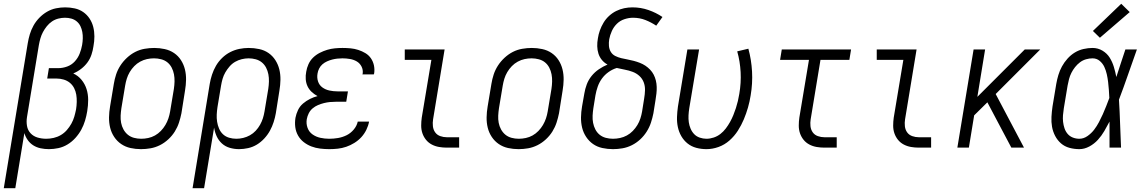

<svg xmlns="http://www.w3.org/2000/svg" viewBox="-45 -782 6065 1017"><path d="M-25 215 102 -553Q106 -577 113 -600.5Q120 -624 132.5 -646.5Q145 -669 163.5 -688Q182 -707 204.5 -720Q227 -733 251.5 -738Q276 -743 300 -743Q326 -743 351 -737.5Q376 -732 396 -718Q416 -704 429.5 -683.5Q443 -663 449 -639Q455 -615 455 -589Q455 -563 450 -537Q447 -515 439.5 -492.5Q432 -470 418 -451Q404 -432 384.5 -417Q365 -402 343 -393Q369 -381 387 -359Q405 -337 413.5 -310Q422 -283 422 -253Q422 -223 417 -193Q413 -168 405.5 -143Q398 -118 385.5 -95Q373 -72 354.5 -51.5Q336 -31 313 -17Q290 -3 264.5 2.5Q239 8 214 8Q192 8 170.5 3.5Q149 -1 131.5 -12Q114 -23 102 -40Q90 -57 84 -77L36 215ZM200 -47Q219 -47 239 -51.5Q259 -56 277 -66.5Q295 -77 309 -93Q323 -109 333 -127Q343 -145 348.5 -164Q354 -183 358 -203Q361 -222 361.5 -242Q362 -262 359 -280.5Q356 -299 347.5 -315.5Q339 -332 325 -343.5Q311 -355 292.5 -360.5Q274 -366 254 -366H205L214 -421H263Q287 -421 310.5 -429.5Q334 -438 351 -456.5Q368 -475 377 -498Q386 -521 390 -544Q393 -561 393.5 -578.5Q394 -596 391 -612.5Q388 -629 381 -643.5Q374 -658 361.5 -668.5Q349 -679 333 -683.5Q317 -688 299 -688Q282 -688 264 -683.5Q246 -679 230.5 -668.5Q215 -658 203 -643Q191 -628 182.5 -612Q174 -596 169 -578.5Q164 -561 161 -544L98 -162Q98 -162 98 -162Q98 -162 98 -162Q94 -138 98 -115Q102 -92 117 -76Q132 -60 154 -53.5Q176 -47 200 -47Z M702 8Q673 8 646 2Q619 -4 597 -19Q575 -34 560 -56.5Q545 -79 538.5 -105.5Q532 -132 532.5 -160.5Q533 -189 538 -218L558 -338Q562 -363 570 -387.5Q578 -412 592.5 -434.5Q607 -457 627.5 -476Q648 -495 671.5 -507Q695 -519 721 -523.5Q747 -528 772 -528Q800 -528 827.5 -522Q855 -516 877 -501Q899 -486 913.5 -463.5Q928 -441 934.5 -414.5Q941 -388 940.5 -359.5Q940 -331 935 -302L916 -182Q911 -157 903 -132.5Q895 -108 881 -85.5Q867 -63 846.5 -44Q826 -25 802 -13Q778 -1 752.5 3.5Q727 8 702 8ZM703 -47Q721 -47 740 -51Q759 -55 776 -64.5Q793 -74 807 -88.5Q821 -103 831 -120Q841 -137 847 -155Q853 -173 856 -191L876 -311Q879 -331 879.5 -350.5Q880 -370 876.5 -388.5Q873 -407 864.5 -423.5Q856 -440 842 -451.5Q828 -463 809 -468Q790 -473 771 -473Q752 -473 733.5 -469Q715 -465 697.5 -455.5Q680 -446 666 -431.5Q652 -417 642 -400Q632 -383 626.5 -365Q621 -347 618 -329L598 -209Q595 -189 594 -169.5Q593 -150 596.5 -131.5Q600 -113 609 -96.5Q618 -80 632 -68.5Q646 -57 664.5 -52Q683 -47 703 -47Z M975 215 1066 -338Q1070 -362 1078 -386.5Q1086 -411 1099 -433.5Q1112 -456 1131.5 -475Q1151 -494 1174.5 -506Q1198 -518 1223 -523Q1248 -528 1272 -528Q1301 -528 1328.5 -522Q1356 -516 1377.5 -501Q1399 -486 1413.5 -463.5Q1428 -441 1434.5 -414.5Q1441 -388 1440.5 -359.5Q1440 -331 1435 -302L1416 -182Q1412 -159 1404.5 -135.5Q1397 -112 1385 -90Q1373 -68 1355 -48.5Q1337 -29 1315.5 -16Q1294 -3 1269.5 2.5Q1245 8 1221 8Q1196 8 1172 1Q1148 -6 1130.5 -22Q1113 -38 1103 -59.5Q1093 -81 1089 -106L1036 215ZM1207 -47Q1225 -47 1243.5 -51.5Q1262 -56 1279 -65.5Q1296 -75 1309.5 -89.5Q1323 -104 1332.5 -121Q1342 -138 1347.5 -155.5Q1353 -173 1356 -191L1376 -311Q1379 -331 1379.5 -350.5Q1380 -370 1376.5 -388.5Q1373 -407 1364.5 -423.5Q1356 -440 1342 -451.5Q1328 -463 1309.5 -468Q1291 -473 1272 -473Q1254 -473 1235.5 -468.5Q1217 -464 1200.5 -454.5Q1184 -445 1171 -430Q1158 -415 1148.5 -398.5Q1139 -382 1134 -364.5Q1129 -347 1126 -329L1107 -215Q1104 -195 1103 -175.5Q1102 -156 1105 -137Q1108 -118 1115.5 -100.5Q1123 -83 1136.5 -70.5Q1150 -58 1168.5 -52.5Q1187 -47 1207 -47Z M1699 8Q1675 8 1650.5 5Q1626 2 1604 -6.5Q1582 -15 1563.5 -29.5Q1545 -44 1533.5 -64.5Q1522 -85 1519 -109Q1516 -133 1520 -158Q1524 -179 1533.5 -199Q1543 -219 1560 -233.5Q1577 -248 1597 -258Q1617 -268 1637 -273Q1620 -282 1606 -295Q1592 -308 1584 -325Q1576 -342 1574.5 -362Q1573 -382 1577 -402Q1580 -422 1589 -442Q1598 -462 1613.5 -477Q1629 -492 1648.5 -502Q1668 -512 1688 -518Q1708 -524 1728.5 -526Q1749 -528 1769 -528Q1791 -528 1812 -526Q1833 -524 1853 -517.5Q1873 -511 1890.5 -500.5Q1908 -490 1919.5 -473.5Q1931 -457 1935.5 -436.5Q1940 -416 1937 -394Q1936 -393 1936 -391Q1936 -389 1935 -388H1875Q1875 -389 1875 -390Q1875 -391 1876 -391Q1879 -412 1870 -429.5Q1861 -447 1845 -456.5Q1829 -466 1809 -469.5Q1789 -473 1769 -473Q1755 -473 1741.5 -471.5Q1728 -470 1714.5 -466.5Q1701 -463 1687.5 -457Q1674 -451 1663 -441.5Q1652 -432 1645.5 -419Q1639 -406 1637 -393Q1633 -371 1639.5 -351Q1646 -331 1662.5 -319Q1679 -307 1700 -302.5Q1721 -298 1743 -298H1798L1789 -243H1734Q1718 -243 1702.5 -241.5Q1687 -240 1671 -236Q1655 -232 1639.5 -225.5Q1624 -219 1611 -208Q1598 -197 1590.5 -182Q1583 -167 1580 -151Q1576 -127 1584 -105Q1592 -83 1610.5 -70Q1629 -57 1652 -52Q1675 -47 1699 -47Q1722 -47 1745.5 -51Q1769 -55 1790.5 -65.5Q1812 -76 1828.5 -95.5Q1845 -115 1850 -138H1910Q1906 -116 1895.5 -94.5Q1885 -73 1869 -55.5Q1853 -38 1832 -25Q1811 -12 1789 -4.5Q1767 3 1744.5 5.5Q1722 8 1699 8Z M2322 0Q2301 0 2280.5 -3.5Q2260 -7 2242 -16.5Q2224 -26 2211.5 -41.5Q2199 -57 2192.5 -76Q2186 -95 2186 -116.5Q2186 -138 2189 -159L2240 -465H2099V-520H2310L2249 -150Q2246 -132 2248 -113.5Q2250 -95 2260 -81Q2270 -67 2287 -61Q2304 -55 2322 -55H2387V0Z M2702 8Q2673 8 2646 2Q2619 -4 2597 -19Q2575 -34 2560 -56.5Q2545 -79 2538.5 -105.5Q2532 -132 2532.5 -160.5Q2533 -189 2538 -218L2558 -338Q2562 -363 2570 -387.5Q2578 -412 2592.5 -434.5Q2607 -457 2627.5 -476Q2648 -495 2671.5 -507Q2695 -519 2721 -523.5Q2747 -528 2772 -528Q2800 -528 2827.5 -522Q2855 -516 2877 -501Q2899 -486 2913.5 -463.5Q2928 -441 2934.5 -414.5Q2941 -388 2940.5 -359.5Q2940 -331 2935 -302L2916 -182Q2911 -157 2903 -132.5Q2895 -108 2881 -85.5Q2867 -63 2846.5 -44Q2826 -25 2802 -13Q2778 -1 2752.5 3.5Q2727 8 2702 8ZM2703 -47Q2721 -47 2740 -51Q2759 -55 2776 -64.5Q2793 -74 2807 -88.5Q2821 -103 2831 -120Q2841 -137 2847 -155Q2853 -173 2856 -191L2876 -311Q2879 -331 2879.5 -350.5Q2880 -370 2876.5 -388.5Q2873 -407 2864.5 -423.5Q2856 -440 2842 -451.5Q2828 -463 2809 -468Q2790 -473 2771 -473Q2752 -473 2733.5 -469Q2715 -465 2697.5 -455.5Q2680 -446 2666 -431.5Q2652 -417 2642 -400Q2632 -383 2626.5 -365Q2621 -347 2618 -329L2598 -209Q2595 -189 2594 -169.5Q2593 -150 2596.5 -131.5Q2600 -113 2609 -96.5Q2618 -80 2632 -68.5Q2646 -57 2664.5 -52Q2683 -47 2703 -47Z M3202 8Q3173 8 3145.5 2Q3118 -4 3096.5 -19Q3075 -34 3060 -56.5Q3045 -79 3038.5 -105.5Q3032 -132 3032.5 -160.5Q3033 -189 3038 -218L3050 -286Q3054 -311 3063 -335Q3072 -359 3088.5 -379.5Q3105 -400 3127 -415Q3149 -430 3173 -440Q3156 -449 3143.5 -464Q3131 -479 3125 -497.5Q3119 -516 3118.5 -537Q3118 -558 3122 -579Q3125 -600 3132.5 -621Q3140 -642 3152 -662Q3164 -682 3181.5 -698Q3199 -714 3219.5 -724Q3240 -734 3261.5 -738.5Q3283 -743 3305 -743Q3349 -743 3389.5 -729Q3430 -715 3464 -692L3431 -646Q3404 -664 3373.5 -676Q3343 -688 3308 -688Q3286 -688 3263 -680.5Q3240 -673 3223 -656.5Q3206 -640 3196 -618Q3186 -596 3182 -574Q3179 -556 3180.5 -538.5Q3182 -521 3190.5 -507Q3199 -493 3214 -485.5Q3229 -478 3245.5 -474Q3262 -470 3279 -467Q3296 -464 3312.5 -459.5Q3329 -455 3344.5 -449Q3360 -443 3373.5 -434Q3387 -425 3398.5 -413Q3410 -401 3417.5 -386.5Q3425 -372 3429 -355.5Q3433 -339 3433.5 -321.5Q3434 -304 3432 -286.5Q3430 -269 3427 -251L3416 -182Q3411 -157 3403 -132.5Q3395 -108 3380.5 -85Q3366 -62 3346 -43.5Q3326 -25 3302 -13Q3278 -1 3252.5 3.5Q3227 8 3202 8ZM3202 -47Q3220 -47 3239 -51Q3258 -55 3275.5 -64.5Q3293 -74 3307 -88.5Q3321 -103 3331 -119.5Q3341 -136 3347 -154.5Q3353 -173 3356 -191L3367 -260Q3371 -283 3371.5 -305Q3372 -327 3364.5 -346.5Q3357 -366 3341.5 -380Q3326 -394 3306 -401.5Q3286 -409 3264.5 -413Q3243 -417 3222 -422Q3199 -415 3178.5 -400.5Q3158 -386 3143.5 -366Q3129 -346 3121 -323Q3113 -300 3109 -277L3098 -209Q3095 -189 3094 -169.5Q3093 -150 3096.5 -131.5Q3100 -113 3108.5 -96.5Q3117 -80 3131 -68.5Q3145 -57 3163.5 -52Q3182 -47 3202 -47Z M3697 8Q3669 8 3643 1Q3617 -6 3597 -22Q3577 -38 3564 -60.5Q3551 -83 3545.5 -109Q3540 -135 3541 -162.5Q3542 -190 3546 -218L3596 -520H3658L3606 -209Q3603 -190 3602 -171Q3601 -152 3603.5 -134.5Q3606 -117 3613 -100.5Q3620 -84 3632 -71.5Q3644 -59 3661.5 -53Q3679 -47 3697 -47Q3716 -47 3735.5 -53.5Q3755 -60 3771 -72.5Q3787 -85 3799.5 -101.5Q3812 -118 3822 -136Q3832 -154 3839.5 -172.5Q3847 -191 3853 -209.5Q3859 -228 3863.5 -247Q3868 -266 3871 -285Q3881 -343 3878 -400Q3875 -457 3860 -510L3919 -524Q3935 -466 3938.5 -403Q3942 -340 3931 -276Q3926 -244 3917 -212.5Q3908 -181 3895 -150Q3882 -119 3863.5 -90Q3845 -61 3819 -38Q3793 -15 3761 -3.5Q3729 8 3697 8Z M4322 0Q4301 0 4280.5 -3.5Q4260 -7 4242 -16.5Q4224 -26 4211.5 -41.5Q4199 -57 4192.5 -76Q4186 -95 4186 -116.5Q4186 -138 4189 -159L4240 -465H4087L4096 -520H4463L4454 -465H4301L4249 -150Q4246 -132 4248 -113.5Q4250 -95 4260 -81Q4270 -67 4287 -61Q4304 -55 4322 -55H4387V0Z M4822 0Q4801 0 4780.5 -3.5Q4760 -7 4742 -16.5Q4724 -26 4711.5 -41.5Q4699 -57 4692.5 -76Q4686 -95 4686 -116.5Q4686 -138 4689 -159L4740 -465H4599V-520H4810L4749 -150Q4746 -132 4748 -113.5Q4750 -95 4760 -81Q4770 -67 4787 -61Q4804 -55 4822 -55H4887V0Z M5026 0 5112 -520H5173L5132 -269L5383 -520H5465L5229 -284L5379 0H5312L5241 -134L5185 -240L5115 -171L5087 0Z M5672 8Q5645 8 5619.5 1Q5594 -6 5575 -22.5Q5556 -39 5544 -62Q5532 -85 5527.5 -110.5Q5523 -136 5524.5 -163Q5526 -190 5530 -218L5550 -338Q5554 -361 5561 -384.5Q5568 -408 5580 -430Q5592 -452 5609.5 -471.5Q5627 -491 5648.5 -504Q5670 -517 5694.5 -522.5Q5719 -528 5742 -528Q5771 -528 5795 -513.5Q5819 -499 5833 -476.5Q5847 -454 5855 -427.5Q5863 -401 5868 -374Q5880 -411 5892 -447.5Q5904 -484 5916 -520H5977Q5953 -453 5930 -386.5Q5907 -320 5882 -254Q5886 -191 5888 -127Q5890 -63 5893 0H5832Q5832 -34 5832 -68.5Q5832 -103 5832 -138Q5819 -113 5804.5 -88Q5790 -63 5770.5 -41.5Q5751 -20 5725 -6Q5699 8 5672 8ZM5672 -47Q5695 -47 5715.5 -61.5Q5736 -76 5750.5 -95Q5765 -114 5776 -135Q5787 -156 5796.5 -177Q5806 -198 5814.5 -220Q5823 -242 5831 -263Q5830 -285 5828.5 -306Q5827 -327 5824.5 -348Q5822 -369 5817.5 -389Q5813 -409 5804.5 -427.5Q5796 -446 5780 -459.5Q5764 -473 5742 -473Q5725 -473 5707.5 -468Q5690 -463 5675.5 -452Q5661 -441 5649.5 -426.5Q5638 -412 5630 -396Q5622 -380 5617.5 -363Q5613 -346 5610 -329L5590 -209Q5587 -190 5585.5 -172Q5584 -154 5586 -136.5Q5588 -119 5593.5 -102.5Q5599 -86 5610 -73Q5621 -60 5637.5 -53.5Q5654 -47 5672 -47ZM5781 -582 5744 -618 5894 -762 5939 -718Z"/></svg>

Font: Iosevka SS04 Light Oblique
Style: Regular
Weight: 300
Italic angle: -9°
Monospace: yes
Designer: Belleve Invis
Foundry: Belleve Invis
Version: Version 19.0.0; ttfautohint (v1.8.4)